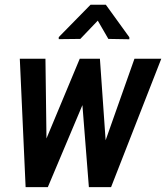

<svg xmlns="http://www.w3.org/2000/svg" viewBox="-20 -770 684 790"><path d="M139.6 -124.5 308.1 -528.3H381.3L344.2 -397L176.8 0H112.3ZM167 -528.3 172.4 -110.4 153.8 0H85.4L61.5 -528.3ZM391.6 -127.9 533.2 -528.3H643.6L437 0H365.2ZM391.1 -528.3 419.9 -117.2 406.2 0H345.7L313.5 -408.7L321.8 -528.3ZM415.5 -750.5 512.2 -616.7V-608.4L425.8 -609.9L382.3 -685.1L310.5 -609.9L221.7 -608.9V-617.2L352.5 -750.5Z"/></svg>

Font: Roboto Condensed Medium
Style: Italic
Weight: 500
Italic angle: -12°
Designer: Christian Robertson
Foundry: Google
Version: Version 3.0; 2020